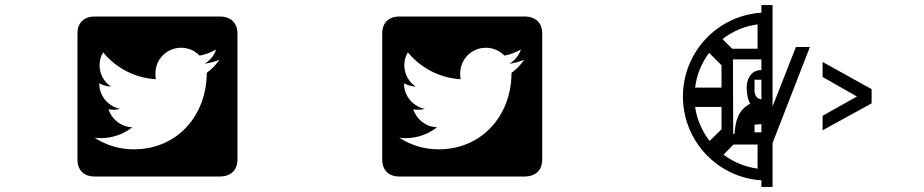

<svg xmlns="http://www.w3.org/2000/svg" viewBox="-20 -680 3640 756"><path d="M507 -92C449 -92 396 -109 352 -138C360 -137 368 -136 376 -136C423 -136 467 -152 501 -179C457 -180 420 -210 407 -250C413 -248 419 -248 426 -248C435 -248 444 -249 453 -251C406 -261 371 -302 371 -350V-352C385 -344 401 -340 417 -339C390 -357 372 -388 372 -423C372 -442 377 -459 386 -474C436 -413 510 -373 594 -368C592 -376 592 -384 592 -391C592 -447 637 -492 693 -492C722 -492 748 -480 766 -461C789 -465 811 -474 831 -485C823 -461 807 -442 786 -429C807 -432 826 -437 844 -445C831 -425 813 -407 794 -393C794 -227 679 -92 507 -92ZM915 -548C915 -590 889 -615 845 -615H353C310 -615 285 -590 285 -548V-52C285 -10 310 15 353 15H845C889 15 915 -10 915 -52Z M1707 -92C1649 -92 1596 -109 1552 -138C1560 -137 1568 -136 1576 -136C1623 -136 1667 -152 1701 -179C1657 -180 1620 -210 1607 -250C1613 -248 1619 -248 1626 -248C1635 -248 1644 -249 1653 -251C1606 -261 1571 -302 1571 -350V-352C1585 -344 1601 -340 1617 -339C1590 -357 1572 -388 1572 -423C1572 -442 1577 -459 1586 -474C1636 -413 1710 -373 1794 -368C1792 -376 1792 -384 1792 -391C1792 -447 1837 -492 1893 -492C1922 -492 1948 -480 1966 -461C1989 -465 2011 -474 2031 -485C2023 -461 2007 -442 1986 -429C2007 -432 2026 -437 2044 -445C2031 -425 2013 -407 1994 -393C1994 -227 1879 -92 1707 -92ZM2115 -548C2115 -590 2089 -615 2045 -615H1553C1510 -615 1485 -590 1485 -548V-52C1485 -10 1510 15 1553 15H2045C2089 15 2115 -10 2115 -52Z M2774 -125C2745 -163 2724 -209 2717 -259H2821V-171ZM2963 -111V-16C2913 -23 2867 -42 2829 -71L2868 -111ZM2717 -335C2723 -386 2743 -433 2772 -472L2821 -423V-335ZM2866 -446H2978V-404C2939 -405 2920 -370 2920 -336C2920 -310 2925 -285 2934 -272C2885 -246 2876 -202 2872 -153H2867ZM2951 -366H2978V-289C2961 -290 2951 -304 2951 -324ZM2951 -189C2951 -189 2963 -191 2978 -191V-159H2951ZM2825 -526C2864 -557 2911 -577 2963 -584V-488H2863ZM2669 -300C2669 -125 2805 19 2978 30V56H3022V-117L3169 -495H3114L3022 -261V-660H2978V-630C2805 -619 2669 -475 2669 -300ZM3412 -273V-329L3219 -436V-377L3354 -300L3219 -224V-167Z"/></svg>

Font: CryptoKit 1.4
Style: Regular
Weight: 400
Monospace: yes
Designer: Oceane Juvin
Foundry: http://www.head-geneve.ch
Version: Version 1.000